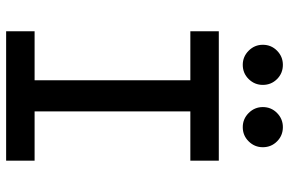

<svg xmlns="http://www.w3.org/2000/svg" viewBox="-178 -764 942 626"><g transform="rotate(90 293.0 -451.0)"><path d="M82 0V-92.8H241.7V-600.6H82V-693.4H503.9V-600.6H343.3V-92.8H503.9V0ZM191.4 -771.5Q164.6 -771.5 145.3 -790.8Q126 -810.1 126 -836.9Q126 -864.3 145.3 -883.3Q164.6 -902.3 191.4 -902.3Q218.8 -902.3 237.8 -883.3Q256.8 -864.3 256.8 -836.9Q256.8 -810.1 237.8 -790.8Q218.8 -771.5 191.4 -771.5ZM394.5 -771.5Q367.7 -771.5 348.4 -790.8Q329.1 -810.1 329.1 -836.9Q329.1 -864.3 348.4 -883.3Q367.7 -902.3 394.5 -902.3Q421.9 -902.3 440.9 -883.3Q460 -864.3 460 -836.9Q460 -810.1 440.9 -790.8Q421.9 -771.5 394.5 -771.5Z"/></g></svg>

Font: Cascadia Mono PL
Style: Regular
Weight: 400
Monospace: yes
Designer: Aaron Bell
Foundry: Saja Typeworks
Version: Version 2404.023; ttfautohint (v1.8.4)